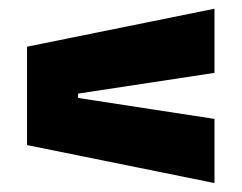

<svg xmlns="http://www.w3.org/2000/svg" viewBox="-20 -527 554 440"><path d="M471.5 -360 159 -312.5V-302.5L471.5 -254.5V-107.5L42 -194.5V-420L471.5 -507Z"/></svg>

Font: Anek Malayalam Medium ExtraBold
Style: Regular
Weight: 800
Version: Version 1.003